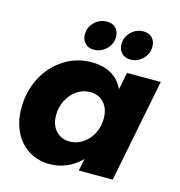

<svg xmlns="http://www.w3.org/2000/svg" viewBox="-113 -866 912 973"><g transform="rotate(15 343.0 -379.5)"><path d="M23 -231Q23 -319 60.5 -391Q98 -463 163.5 -505Q229 -547 308 -547Q430 -547 476 -451L494 -541H671L564 0H386L399 -64Q328 7 233 7Q172 7 124 -23Q76 -53 49.5 -107Q23 -161 23 -231ZM440 -287Q440 -338 412.5 -368.5Q385 -399 339 -399Q302 -399 270.5 -377.5Q239 -356 220.5 -320Q202 -284 202 -242Q202 -191 229.5 -160.5Q257 -130 302 -130Q339 -130 371 -151Q403 -172 421.5 -208Q440 -244 440 -287ZM393 -702Q393 -665 365.5 -638Q338 -611 300 -611Q272 -611 254.5 -629Q237 -647 237 -675Q237 -713 264.5 -739.5Q292 -766 330 -766Q359 -766 376 -748.5Q393 -731 393 -702ZM584 -702Q584 -665 557 -638Q530 -611 492 -611Q463 -611 446 -629Q429 -647 429 -675Q429 -713 456.5 -739.5Q484 -766 522 -766Q550 -766 567 -748.5Q584 -731 584 -702Z"/></g></svg>

Font: Gontserrat
Style: Bold Italic
Weight: 700
Italic angle: -11.3°
Designer: Julieta Ulanovsky
Foundry: Julieta Ulanovsky
Version: Version 6.001